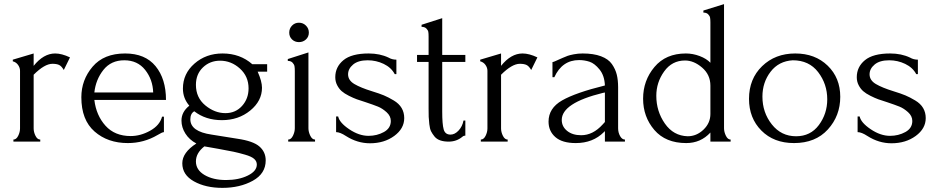

<svg xmlns="http://www.w3.org/2000/svg" viewBox="-20 -686 4545 930"><path d="M319 -408 289 -347Q278 -366 266 -371.5Q254 -377 234 -377Q196 -377 143 -324V-64Q143 -46 152 -28Q161 -10 175 -10V0H45V-10Q59 -10 68 -28Q77 -46 77 -64V-343Q77 -358 67.5 -371.5Q58 -385 42 -389V-397L143 -427V-367Q191 -427 247 -427Q279 -427 319 -408Z M784 -202H437Q446 -127 491 -77Q536 -27 613 -27Q661 -27 707.5 -53Q754 -79 765 -121H774V-46Q766 -46 743 -32Q677 7 599 7Q502 7 438 -49Q374 -105 374 -215Q374 -299 428.5 -363Q483 -427 586 -427Q683 -427 733.5 -365.5Q784 -304 784 -202ZM437 -238H722Q720 -301 683 -347.5Q646 -394 582 -394Q518 -394 481 -347.5Q444 -301 437 -238Z M1075 186Q1136 186 1180 164.5Q1224 143 1224 111Q1224 95 1211 83.5Q1198 72 1166.5 63Q1135 54 1111.5 49Q1088 44 1038 35Q1027 33 1021 32L970 23Q929 55 929 96Q929 137 970.5 161.5Q1012 186 1075 186ZM1005 -34 1130 -14Q1206 -3 1236.5 23.5Q1267 50 1267 91Q1267 155 1204.5 189.5Q1142 224 1057 224Q976 224 919.5 192.5Q863 161 863 105Q863 53 931 9Q897 -9 878 -39Q859 -69 859 -102Q859 -144 897 -174Q866 -210 866 -257Q866 -329 922 -378Q978 -427 1058 -427Q1143 -427 1202 -375H1274V-339H1228Q1249 -292 1249 -261Q1249 -197 1192 -150.5Q1135 -104 1055 -104Q976 -104 921 -147Q902 -136 902 -108Q902 -49 1005 -34ZM1046 -392Q997 -392 963 -359.5Q929 -327 929 -275Q929 -213 974.5 -175.5Q1020 -138 1072 -138Q1121 -138 1152.5 -173Q1184 -208 1184 -258Q1184 -316 1142 -354Q1100 -392 1046 -392Z M1506 0H1376V-10Q1390 -10 1399 -28.5Q1408 -47 1408 -65V-342Q1408 -356 1406.5 -365Q1405 -374 1397 -382.5Q1389 -391 1374 -391V-400L1474 -432V-65Q1474 -47 1483 -28.5Q1492 -10 1506 -10ZM1394.5 -495Q1381 -508 1381 -528Q1381 -548 1394.5 -562Q1408 -576 1428 -576Q1448 -576 1462 -562Q1476 -548 1476 -528Q1476 -508 1462 -495Q1448 -482 1428 -482Q1408 -482 1394.5 -495Z M1938 -114Q1938 -63 1889.5 -27.5Q1841 8 1772 8Q1711 8 1656 -27Q1627 -46 1608 -46V-122H1618Q1624 -92 1671.5 -60Q1719 -28 1765 -28Q1806 -28 1839.5 -46.5Q1873 -65 1873 -100Q1873 -124 1852.5 -142.5Q1832 -161 1811 -169.5Q1790 -178 1751 -191Q1725 -199 1708.5 -205Q1692 -211 1670 -222Q1648 -233 1635 -244.5Q1622 -256 1613 -273.5Q1604 -291 1604 -312Q1604 -362 1643.5 -394.5Q1683 -427 1766 -427Q1820 -427 1862 -407Q1879 -397 1900 -397V-327H1892Q1875 -359 1838.5 -376.5Q1802 -394 1761 -394Q1715 -394 1690.5 -373.5Q1666 -353 1666 -326Q1666 -297 1696.5 -279Q1727 -261 1782 -244Q1818 -233 1839.5 -224Q1861 -215 1887 -199.5Q1913 -184 1925.5 -162.5Q1938 -141 1938 -114Z M2234 -386H2122V-145Q2122 -85 2129 -59.5Q2136 -34 2162 -34Q2183 -34 2201.5 -54Q2220 -74 2225 -102H2234V-29Q2225 -29 2219 -23Q2191 0 2153 0Q2130 0 2112.5 -6Q2095 -12 2084.5 -25Q2074 -38 2068 -50Q2062 -62 2059.5 -84.5Q2057 -107 2056.5 -120Q2056 -133 2056 -159V-386H2000V-420H2056V-509Q2056 -524 2054.5 -532Q2053 -540 2045 -548Q2037 -556 2022 -556V-566L2122 -598V-420H2234Z M2583 -408 2553 -347Q2542 -366 2530 -371.5Q2518 -377 2498 -377Q2460 -377 2407 -324V-64Q2407 -46 2416 -28Q2425 -10 2439 -10V0H2309V-10Q2323 -10 2332 -28Q2341 -46 2341 -64V-343Q2341 -358 2331.5 -371.5Q2322 -385 2306 -389V-397L2407 -427V-367Q2455 -427 2511 -427Q2543 -427 2583 -408Z M3007 0H2910V-51L2905 -46Q2852 7 2769 7Q2703 7 2670 -22Q2637 -51 2637 -97Q2637 -162 2702.5 -199.5Q2768 -237 2910 -272Q2908 -320 2884 -349.5Q2860 -379 2835.5 -387Q2811 -395 2785 -395Q2703 -395 2665 -312H2656V-385Q2662 -386 2673.5 -391.5Q2685 -397 2688 -398Q2690 -399 2705 -405.5Q2720 -412 2729.5 -415.5Q2739 -419 2759.5 -423Q2780 -427 2802 -427Q2855 -427 2891 -413.5Q2927 -400 2944 -375.5Q2961 -351 2967.5 -324.5Q2974 -298 2974 -263V-65Q2974 -44 2983.5 -27Q2993 -10 3007 -10ZM2899 -83 2910 -95V-238L2900 -236Q2701 -187 2701 -105Q2701 -73 2727 -52Q2753 -31 2795 -31Q2852 -31 2899 -83Z M3519 0H3421V-44Q3374 7 3304 7Q3204 7 3149.5 -56.5Q3095 -120 3095 -208Q3095 -296 3150 -361.5Q3205 -427 3302 -427Q3336 -427 3369 -414.5Q3402 -402 3421 -382V-577Q3421 -591 3419.5 -600Q3418 -609 3410 -617Q3402 -625 3387 -625V-635L3487 -666V-65Q3487 -47 3496 -28.5Q3505 -10 3519 -10ZM3311 -26Q3354 -26 3387.5 -58Q3421 -90 3421 -134V-271Q3421 -324 3381 -358.5Q3341 -393 3298 -393Q3235 -393 3197 -340Q3159 -287 3159 -222Q3159 -147 3200.5 -87.5Q3242 -28 3311 -26Z M3826 7Q3728 7 3668 -53.5Q3608 -114 3608 -207Q3608 -304 3671.5 -365.5Q3735 -427 3832 -427Q3928 -427 3989 -368Q4050 -309 4050 -217Q4050 -125 3990 -59Q3930 7 3826 7ZM3820 -394Q3752 -390 3712.5 -338.5Q3673 -287 3673 -218Q3673 -141 3718.5 -83.5Q3764 -26 3836 -26Q3906 -26 3946.5 -80.5Q3987 -135 3987 -205Q3987 -279 3943 -336.5Q3899 -394 3820 -394Z M4464 -114Q4464 -63 4415.5 -27.5Q4367 8 4298 8Q4237 8 4182 -27Q4153 -46 4134 -46V-122H4144Q4150 -92 4197.5 -60Q4245 -28 4291 -28Q4332 -28 4365.5 -46.5Q4399 -65 4399 -100Q4399 -124 4378.5 -142.5Q4358 -161 4337 -169.5Q4316 -178 4277 -191Q4251 -199 4234.5 -205Q4218 -211 4196 -222Q4174 -233 4161 -244.5Q4148 -256 4139 -273.5Q4130 -291 4130 -312Q4130 -362 4169.5 -394.5Q4209 -427 4292 -427Q4346 -427 4388 -407Q4405 -397 4426 -397V-327H4418Q4401 -359 4364.5 -376.5Q4328 -394 4287 -394Q4241 -394 4216.5 -373.5Q4192 -353 4192 -326Q4192 -297 4222.5 -279Q4253 -261 4308 -244Q4344 -233 4365.5 -224Q4387 -215 4413 -199.5Q4439 -184 4451.5 -162.5Q4464 -141 4464 -114Z"/></svg>

Font: Forum
Style: Regular
Weight: 400
Designer: Denis Masharov
Foundry: Denis Masharov
Version: Version 1.000